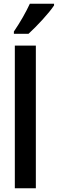

<svg xmlns="http://www.w3.org/2000/svg" viewBox="-20 -1003 308 1023"><path d="M268 -974V-983H139C118 -938 90 -888 54 -835V-823H132C176 -863 242 -934 268 -974ZM171 0V-760H59V0Z"/></svg>

Font: Noto Sans Myanmar ExtraCondensed SemiBold
Style: Regular
Weight: 600
Width: 2
Designer: Monotype Design Team
Foundry: Monotype Imaging Inc.
Version: Version 2.107